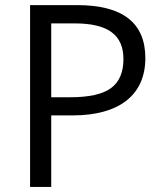

<svg xmlns="http://www.w3.org/2000/svg" viewBox="-20 -734 642 754"><path d="M550.8 -505.9C550.8 -644.5 461.4 -713.9 283.2 -713.9H98.1V0H181.2V-280.8H265.1C448.7 -280.8 550.8 -361.3 550.8 -505.9ZM181.2 -642.1H273.9C404.8 -642.1 464.8 -596.2 464.8 -502C464.8 -449.7 448.2 -411.6 415.5 -387.7C382.8 -363.8 329.6 -352.1 255.9 -352.1H181.2Z"/></svg>

Font: Samim
Style: Regular
Weight: 400
Foundry: DejaVu fonts team - Redesigned by Saber Rastikerdar
Version: Version 4.0.5